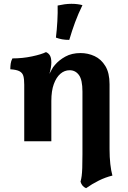

<svg xmlns="http://www.w3.org/2000/svg" viewBox="-20 -740 671 1006"><path d="M431 246Q419 241 412 232Q405 223 402 212Q406 197 408 181.5Q410 166 411 140Q412 114 412 69V-260Q412 -322 393.5 -347Q375 -372 345 -372Q318 -372 296.5 -353.5Q275 -335 262 -299.5Q249 -264 249 -211V0H107V-296Q107 -325 102.5 -341.5Q98 -358 82.5 -366.5Q67 -375 34 -377Q34 -392 36 -406.5Q38 -421 45 -434Q98 -434 147.5 -444.5Q197 -455 221 -467Q235 -461 242 -448.5Q249 -436 249 -412Q249 -401 246.5 -385.5Q244 -370 239 -353Q245 -363 251 -375.5Q257 -388 268 -400Q289 -425 322.5 -443.5Q356 -462 402 -462Q441 -462 475.5 -446Q510 -430 532 -394Q554 -358 554 -299V40Q554 84 558 119.5Q562 155 569 180Q532 189 497 206.5Q462 224 431 246ZM343 -531Q322 -531 305.5 -534Q289 -537 273 -543Q278 -584 280.5 -629Q283 -674 282 -711Q300 -715 318 -717.5Q336 -720 354 -720Q387 -720 412 -713Q390 -668 373.5 -623.5Q357 -579 343 -531Z"/></svg>

Font: Vollkorn
Style: Bold
Weight: 700
Designer: Friedrich Althausen
Foundry: Friedrich Althausen
Version: Version 5.000